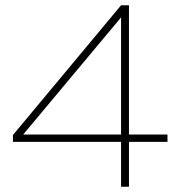

<svg xmlns="http://www.w3.org/2000/svg" viewBox="-20 -708 679 728"><path d="M439 -688H469V-198H615V-170H469V0H439V-170H29V-196ZM68 -198H439V-642Z"/></svg>

Font: Roundo ExtraLight
Style: Regular
Weight: 250
Designer: Namrata Goyal (Gurmukhi), Shiva Nallaperumal (Latin)
Foundry: Indian Type Foundry
Version: Version 1.000;PS 1.0;hotconv 1.0.88;makeotf.lib2.5.647800